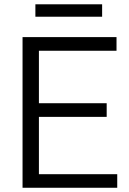

<svg xmlns="http://www.w3.org/2000/svg" viewBox="-20 -886 609 906"><path d="M163.6 -64V-334.5H483.4V-398.9H163.6V-646.5H529.8V-710.9H86.4V0H533.2V-64ZM147 -865.7V-807.1H461.9V-865.7Z"/></svg>

Font: Vazirmatn Light
Style: Regular
Weight: 300
Designer: Saber Rastikerdar
Foundry: Saber Rastikerdar
Version: Version 33.003